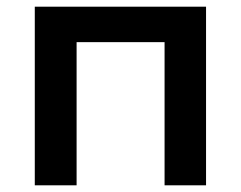

<svg xmlns="http://www.w3.org/2000/svg" viewBox="-20 -554 721 574"><path d="M596 -534H84V0H209V-428H472V0H596Z"/></svg>

Font: Talent
Style: Bold
Weight: 600
Designer: Mike Powis
Version: Version 1.001;hotconv 1.0.109;makeotfexe 2.5.65596